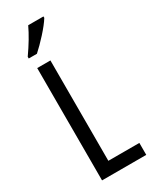

<svg xmlns="http://www.w3.org/2000/svg" viewBox="-238 -1000 847 1057"><g transform="rotate(-30 185.5 -471.5)"><path d="M245 -934V-943H148C127 -898 97 -848 59 -794V-783H111C152 -819 220 -892 245 -934ZM73 0H354V-76H157V-714H73Z"/></g></svg>

Font: Noto Sans Lao Looped ExtraCondensed
Style: Regular
Weight: 400
Width: 2
Designer: Mark Frömberg, Ben Mitchell
Foundry: The Fontpad Ltd
Version: Version 1.003